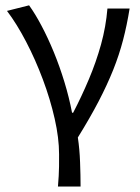

<svg xmlns="http://www.w3.org/2000/svg" viewBox="-20 -518 524 717"><path d="M196.4 178.5Q198.2 156.6 199.2 139.4Q200.3 122.2 200.5 103.5Q200.6 84.9 200.6 58Q200.6 -2.3 184.2 -74.7Q167.8 -147.2 140 -221.5Q112.1 -295.9 77.4 -362.4Q42.7 -429 6.1 -477.3L88.6 -498.1Q111.4 -466.6 135.1 -421.7Q158.9 -376.9 180.9 -323.4Q202.9 -269.8 220.6 -211.7Q238.3 -153.6 249.1 -96.9H253.1Q285 -158.2 311.9 -222.1Q338.9 -285.9 357.3 -352.1Q375.6 -418.4 381.2 -486.1H464Q454.2 -424.6 439.6 -368.8Q425.1 -313 402.7 -257Q380.3 -201.1 348.3 -139.6Q316.3 -78.1 270.7 -4.6Q277.2 38.3 279 87.4Q280.9 136.5 280.9 178.5Z"/></svg>

Font: Source Sans 3
Style: Regular
Weight: 200
Designer: Paul D. Hunt
Foundry: Adobe
Version: Version 3.046;hotconv 1.0.118;makeotfexe 2.5.65603